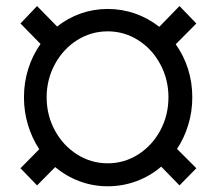

<svg xmlns="http://www.w3.org/2000/svg" viewBox="-20 -616 728 645"><path d="M165.5 -54.7 104.5 6.8 48.8 -50.8 111.8 -114.7Q87.4 -151.9 74 -196.3Q60.5 -240.7 60.5 -289.1Q60.5 -339.4 75 -385Q89.4 -430.7 116.2 -468.3L48.8 -537.1L104.5 -595.7L171.9 -526.9Q207.5 -555.2 251 -570.6Q294.4 -585.9 341.8 -585.9Q390.1 -585.9 434.3 -570.3Q478.5 -554.7 515.1 -525.9L583 -595.7L639.6 -537.1L570.3 -467.3Q597.2 -429.7 611.6 -384.5Q626 -339.4 626 -289.1Q626 -240.7 612.5 -196.8Q599.1 -152.8 574.7 -115.7L639.6 -50.8L583 6.8L521.5 -56.2Q484.4 -24.4 438.2 -7.3Q392.1 9.8 341.8 9.8Q292.5 9.8 247.3 -7.1Q202.1 -23.9 165.5 -54.7ZM545.9 -289.1Q545.9 -349.1 518.6 -400.1Q491.2 -451.2 444.3 -481Q397.5 -510.7 341.8 -510.7Q286.1 -510.7 239 -481Q191.9 -451.2 164.3 -400.1Q136.7 -349.1 136.7 -289.1Q136.7 -229 164.3 -178Q191.9 -127 239 -97.2Q286.1 -67.4 341.8 -67.4Q397.5 -67.4 444.3 -97.2Q491.2 -127 518.6 -178Q545.9 -229 545.9 -289.1Z"/></svg>

Font: WEMIX Pretendard
Style: Regular
Weight: 400
Designer: Base glyphs from Inter by Rasmus Andersson; Hangeul glyphs from Noto Sans CJK(Source Han Sans) by Jang Soo-young and Kan
Foundry: Kil Hyung-jin
Version: Version 1.000